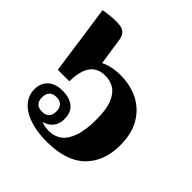

<svg xmlns="http://www.w3.org/2000/svg" viewBox="-173 -780 931 931"><g transform="rotate(45 292.0 -315.0)"><path d="M279 11Q233 11 190 1.5Q147 -8 114 -29Q86 -48 72 -73Q58 -98 58 -126Q58 -169 85 -194Q112 -219 161 -219Q208 -219 236 -196.5Q264 -174 264 -128Q264 -103 253.5 -83.5Q243 -64 222.5 -52.5Q202 -41 173 -39L174 -55Q189 -45 209 -39Q229 -33 251 -33Q288 -33 315.5 -53Q343 -73 359 -118Q375 -163 375 -237Q375 -304 359.5 -343Q344 -382 317.5 -399.5Q291 -417 256 -417Q218 -417 195 -399.5Q172 -382 161.5 -349.5Q151 -317 151 -274H72L21 -632Q95 -645 134.5 -638.5Q174 -632 180 -588L205 -421L177 -432Q199 -452 233 -461.5Q267 -471 305 -471Q373 -471 427 -444Q481 -417 513 -363.5Q545 -310 545 -229Q545 -118 479 -53.5Q413 11 279 11ZM161 -76Q186 -76 198 -89Q210 -102 210 -126Q210 -149 198 -162.5Q186 -176 161 -176Q136 -176 124 -162.5Q112 -149 112 -126Q112 -102 124 -89Q136 -76 161 -76Z"/></g></svg>

Font: Noto Serif Thai ExtraBold
Style: Regular
Weight: 800
Version: Version 2.001